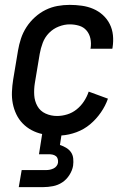

<svg xmlns="http://www.w3.org/2000/svg" viewBox="-20 -548 540 788"><path d="M57 220 69 150H169Q177 150 184.5 148.5Q192 147 199.5 143.5Q207 140 212 133.5Q217 127 218 120Q219 112 217 104.5Q215 97 209 92.5Q203 88 195.5 86.5Q188 85 180 85H140L153 2Q130 -3 109.5 -14Q89 -25 73 -41.5Q57 -58 47 -79Q37 -100 32.5 -123Q28 -146 29 -171Q30 -196 34 -221L54 -341Q58 -365 66 -389.5Q74 -414 88.5 -436.5Q103 -459 123.5 -477.5Q144 -496 167.5 -507.5Q191 -519 216 -523.5Q241 -528 266 -528Q291 -528 316 -524.5Q341 -521 363 -511.5Q385 -502 402.5 -486Q420 -470 430.5 -449Q441 -428 443.5 -403.5Q446 -379 442 -353L441 -348H351L352 -351Q355 -371 351 -390Q347 -409 335 -423Q323 -437 304.5 -442.5Q286 -448 266 -448Q244 -448 221 -439Q198 -430 181 -412.5Q164 -395 155.5 -372.5Q147 -350 143 -327L123 -207Q119 -182 120.5 -157.5Q122 -133 133.5 -112.5Q145 -92 167 -82Q189 -72 214 -72Q235 -72 256 -78.5Q277 -85 294.5 -99Q312 -113 324.5 -132Q337 -151 344 -172L423 -143Q413 -114 394 -86.5Q375 -59 350 -38Q325 -17 294 -5.5Q263 6 232 8L226 47Q239 51 251.5 58.5Q264 66 271.5 77Q279 88 280.5 102.5Q282 117 280 132Q277 151 265 170Q253 189 235.5 200.5Q218 212 197.5 216Q177 220 157 220Z"/></svg>

Font: Iosevka Curly Medium
Style: Italic
Weight: 500
Italic angle: -9°
Monospace: yes
Designer: Belleve Invis
Foundry: Belleve Invis
Version: Version 22.1.2; ttfautohint (v1.8.4)